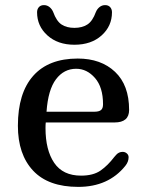

<svg xmlns="http://www.w3.org/2000/svg" viewBox="-20 -731 640 751"><path d="M460 -137Q469 -137 476 -131Q483 -125 483 -116Q483 -98 470 -82Q404 0 286 0Q169 0 109.5 -63.5Q50 -127 50 -239Q50 -367 110 -434.5Q170 -502 284 -502Q375 -502 430 -450Q485 -398 485 -301Q485 -252 428 -252H159Q158 -244 158 -230Q158 -144 192 -94Q226 -44 297 -44Q345 -44 373.5 -64Q402 -84 427 -117L435 -126Q445 -137 460 -137ZM162 -294H349Q367 -294 375 -300.5Q383 -307 383 -323Q383 -390 351.5 -426Q320 -462 278 -462Q230 -462 199 -421Q168 -380 162 -294ZM271 -556Q206 -556 165.5 -592.5Q125 -629 125 -683Q125 -695 132 -703Q139 -711 152 -711Q164 -711 173.5 -703.5Q183 -696 188 -684Q201 -648 221 -635Q241 -622 271 -622Q301 -622 321.5 -635Q342 -648 355 -684Q360 -696 369.5 -703.5Q379 -711 391 -711Q404 -711 411 -703Q418 -695 418 -683Q418 -629 377.5 -592.5Q337 -556 271 -556Z"/></svg>

Font: Marmelad for Arash.Academy
Style: Regular
Weight: 400
Designer: Manvel Shmavonyan
Foundry: Cyreal
Version: Version 1.110;Glyphs 3.2 (3202)